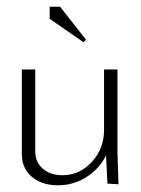

<svg xmlns="http://www.w3.org/2000/svg" viewBox="-20 -547 420 572"><path d="M229 -421 128 -491V-527H159L236 -429ZM45 -340H85V-96Q85 -64 107.5 -44.5Q130 -25 166 -25Q217 -25 253.5 -64.5Q290 -104 290 -160V-340H330V-92L333 2L300 0L296 -84Q276 -44 237.5 -19.5Q199 5 153 5Q104 5 74.5 -20.5Q45 -46 45 -88Z"/></svg>

Font: Glametrix
Style: Light
Weight: 300
Designer: gluk
Foundry: gluk
Version: Version 0.40